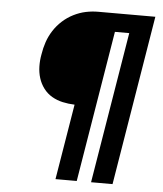

<svg xmlns="http://www.w3.org/2000/svg" viewBox="-53 -781 705 828"><g transform="rotate(5 300.0 -367.5)"><path d="M218 0 272 -327Q245 -328 220 -333.5Q195 -339 173.5 -351.5Q152 -364 137 -384Q122 -404 114.5 -428Q107 -452 106.5 -478.5Q106 -505 111 -531Q115 -558 124 -584.5Q133 -611 148.5 -635Q164 -659 185.5 -678.5Q207 -698 233 -711Q259 -724 285.5 -729.5Q312 -735 339 -735H586L465 0H372L480 -655H418L310 0Z"/></g></svg>

Font: Iosevka Custom Medium Oblique
Style: Regular
Weight: 500
Italic angle: -9°
Designer: Belleve Invis
Foundry: Belleve Invis
Version: Version 27.0.1